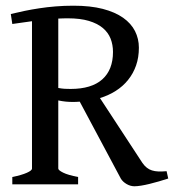

<svg xmlns="http://www.w3.org/2000/svg" viewBox="-20 -650 616 677"><path d="M219.7 -585.4Q211.4 -585.4 202.9 -585.2Q194.3 -585 185.5 -584.5V-339.8Q198.7 -337.4 208.5 -336.9Q218.3 -336.4 229 -336.4Q302.7 -336.4 340.6 -370.1Q378.4 -403.8 378.4 -466.8Q378.4 -492.2 369.9 -513.9Q361.3 -535.6 342.3 -551.5Q323.2 -567.4 293 -576.4Q262.7 -585.4 219.7 -585.4ZM23.4 0V-25.9Q56.6 -32.7 74.7 -40.8Q92.8 -48.8 92.8 -55.7V-575.2Q75.2 -572.8 57.9 -570.3Q40.5 -567.9 23.4 -565.4L18.1 -600.6Q42 -606.4 66.9 -611.6Q91.8 -616.7 118.9 -620.8Q146 -625 175.8 -627.4Q205.6 -629.9 238.8 -629.9Q298.8 -629.9 342.3 -618.7Q385.7 -607.4 414.1 -587.4Q442.4 -567.4 456.1 -540.3Q469.7 -513.2 469.7 -481.9Q469.7 -447.3 459.7 -418.9Q449.7 -390.6 431.6 -368.2Q413.6 -345.7 388.2 -329.6Q362.8 -313.5 332.5 -304.2L482.4 -75.2Q489.7 -64.9 497.8 -58.6Q505.9 -52.2 515.9 -49.1Q525.9 -45.9 538.3 -45.4Q550.8 -44.9 567.4 -46.4L573.2 -20.5Q557.1 -15.1 540 -10.3Q522.9 -5.4 507.1 -1.5Q491.2 2.4 477.3 4.6Q463.4 6.8 454.1 6.8Q439.9 6.8 426.5 -1Q413.1 -8.8 406.2 -20L261.2 -291.5Q255.4 -291 249.3 -290.8Q243.2 -290.5 237.3 -290.5Q224.6 -290.5 211.9 -291.7Q199.2 -293 185.5 -295.9V-55.7Q185.5 -49.8 202.6 -41.3Q219.7 -32.7 255.4 -25.9V0Z"/></svg>

Font: Gentium Book Basic
Style: Regular
Weight: 400
Designer: J. Victor Gaultney and Annie Olsen
Foundry: SIL International
Version: Version 1.102; 2013; Maintenance release